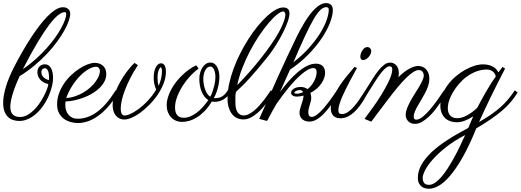

<svg xmlns="http://www.w3.org/2000/svg" viewBox="-30 -758 3320 1224"><path d="M278.3 -221.7Q259.8 -226.1 246.3 -234.1Q232.9 -242.2 224.6 -252.4Q216.3 -262.7 212.4 -274.2Q208.5 -285.6 208.5 -296.9Q208.5 -321.3 222.2 -334.7Q235.8 -348.1 256.3 -348.1Q270 -348.1 279.8 -341.1Q289.6 -334 295.9 -322.3Q302.2 -310.5 305.2 -295.2Q308.1 -279.8 308.1 -263.2Q308.1 -252 307.1 -241Q306.2 -230 303.7 -218.8Q292 -166 269.3 -123.3Q246.6 -80.6 218 -50Q189.5 -19.5 157.2 -3.2Q125 13.2 94.2 13.2Q73.2 13.2 54.4 7.3Q35.6 1.5 21.2 -12.2Q6.8 -25.9 -1.5 -48.1Q-9.8 -70.3 -9.8 -103Q-9.8 -143.6 6.1 -199.7Q22 -255.9 60.1 -331.5Q114.7 -437.5 169.9 -521.5Q193.4 -557.1 219.2 -591.3Q245.1 -625.5 271.2 -652.3Q297.4 -679.2 323 -695.6Q348.6 -711.9 371.6 -711.9Q374.5 -711.9 382.1 -710.9Q389.6 -710 397.5 -705.8Q405.3 -701.7 411.4 -693.1Q417.5 -684.6 417.5 -669.4Q417.5 -651.4 408 -623.8Q398.4 -596.2 379.6 -562.7Q360.8 -529.3 333.3 -491.5Q305.7 -453.6 269.8 -415.5Q233.9 -377.4 190.2 -340.8Q146.5 -304.2 95.2 -272.5Q78.1 -235.4 66.7 -205.3Q55.2 -175.3 48.3 -151.1Q41.5 -127 38.6 -108.4Q35.6 -89.8 35.6 -76.2Q35.6 -57.1 40.8 -44.7Q45.9 -32.2 54.7 -25.1Q63.5 -18.1 74.7 -15.1Q85.9 -12.2 98.1 -12.2Q121.1 -12.2 142.8 -23.9Q164.6 -35.6 184.1 -54.4Q203.6 -73.2 220 -96.7Q236.3 -120.1 248.5 -143.3Q260.7 -166.5 268.6 -187.3Q276.4 -208 278.3 -221.7ZM115.7 -316.9Q160.6 -347.7 198.5 -381.8Q236.3 -416 267.1 -450.4Q297.9 -484.9 321.3 -517.8Q344.7 -550.8 360.4 -579.6Q376 -608.4 384 -631.1Q392.1 -653.8 392.1 -668Q392.1 -680.7 382.8 -680.7Q365.2 -680.7 340.6 -661.6Q315.9 -642.6 283.4 -599.6Q251 -556.6 209.2 -487.3Q167.5 -418 115.7 -316.9ZM281.7 -247.1Q282.2 -251.5 282.5 -255.9Q282.7 -260.3 282.7 -264.2Q282.7 -290.5 275.9 -306.6Q269 -322.8 256.3 -322.8Q253.4 -322.8 249.8 -322Q246.1 -321.3 242.4 -318.6Q238.8 -315.9 236.3 -311Q233.9 -306.2 233.9 -298.3Q233.9 -278.3 247.8 -265.4Q261.7 -252.4 281.7 -247.1Z M388.2 -111.3Q387.2 -105.5 386.7 -99.6Q386.2 -93.8 386.2 -87.9Q386.2 -70.3 391.4 -54.4Q396.5 -38.6 406.5 -26.6Q416.5 -14.6 431.4 -7.8Q446.3 -1 465.3 -1Q529.3 -1 588.9 -44.4Q648.4 -87.9 707.5 -182.1L724.1 -167.5Q691.9 -113.8 658.7 -76.9Q625.5 -40 592.5 -17.1Q559.6 5.9 527.8 16.1Q496.1 26.4 467.3 26.4Q446.3 26.4 422.9 20.5Q399.4 14.6 379.6 1Q359.9 -12.7 346.9 -35.6Q334 -58.6 334 -92.8Q334 -129.4 346.4 -163.3Q358.9 -197.3 378.9 -226.6Q398.9 -255.9 424.8 -280Q450.7 -304.2 477.3 -321.3Q503.9 -338.4 529.3 -347.9Q554.7 -357.4 574.2 -357.4Q586.9 -357.4 600.1 -353.5Q613.3 -349.6 623.8 -341.3Q634.3 -333 640.9 -319.3Q647.5 -305.7 647.5 -286.6Q647.5 -260.7 635.5 -238Q623.5 -215.3 603.5 -196Q583.5 -176.8 557.1 -161.4Q530.8 -146 502 -135.3Q473.1 -124.5 443.8 -118.2Q414.6 -111.8 388.2 -111.3ZM392.1 -132.3Q424.8 -135.7 453.6 -146Q482.4 -156.2 506.3 -171.1Q530.3 -186 549.1 -203.6Q567.9 -221.2 580.6 -239.3Q593.3 -257.3 600.1 -273.9Q606.9 -290.5 606.9 -303.7Q606.9 -316.9 599.9 -324.7Q592.8 -332.5 583 -332.5Q561.5 -332.5 534.7 -317.1Q507.8 -301.8 481 -274.7Q454.1 -247.6 430.4 -210.9Q406.7 -174.3 392.1 -132.3Z M965.8 -187Q958 -204.1 953.9 -222.7Q949.7 -241.2 949.7 -261.2Q949.7 -287.1 954.3 -304.9Q959 -322.8 965.8 -333.7Q972.7 -344.7 980.7 -349.6Q988.8 -354.5 996.1 -354.5Q1002.4 -354.5 1008.1 -351.8Q1013.7 -349.1 1018.1 -342.8Q1022.5 -336.4 1025.1 -326.2Q1027.8 -315.9 1027.8 -300.8Q1027.8 -265.6 1013.9 -228.5Q1000 -191.4 976.8 -156.7Q953.6 -122.1 923.3 -91.3Q893.1 -60.5 860.8 -37.1Q852.1 -30.8 840.6 -23.7Q829.1 -16.6 816.2 -10.5Q803.2 -4.4 789.3 -0.2Q775.4 3.9 762.2 3.9Q729.5 3.9 708.7 -20.8Q688 -45.4 688 -89.8Q688 -110.4 693.8 -133.8Q699.7 -157.2 710 -181.9Q720.2 -206.5 733.9 -231.4Q747.6 -256.3 762.9 -279.1Q778.3 -301.8 794.9 -321.8Q811.5 -341.8 827.6 -356.9L849.1 -342.8Q820.8 -299.8 800.3 -259.5Q779.8 -219.2 766.4 -183.6Q752.9 -147.9 746.3 -118.4Q739.7 -88.9 739.7 -67.4Q739.7 -42.5 746.3 -32Q752.9 -21.5 765.1 -21.5Q776.9 -21.5 797.6 -30Q818.4 -38.6 845.7 -57.6Q880.4 -82 911.9 -115.5Q943.4 -148.9 965.8 -187ZM981.4 -211.4Q991.2 -233.4 996.8 -257.1Q1002.4 -280.8 1002.4 -301.8Q1002.4 -316.4 1000 -322.8Q997.6 -329.1 996.1 -330.1Q995.6 -330.1 992.2 -327.1Q988.8 -324.2 984.6 -316.7Q980.5 -309.1 977.3 -295.7Q974.1 -282.2 974.1 -261.2Q974.1 -249 975.8 -235.4Q977.5 -221.7 981.4 -211.4Z M1332.5 -132.8Q1334.5 -132.3 1336.4 -132.3Q1338.4 -132.3 1340.8 -132.3Q1354.5 -132.3 1365.7 -135Q1377 -137.7 1386.5 -143.6Q1396 -149.4 1404.8 -158.9Q1413.6 -168.5 1421.9 -182.1L1439.5 -168.5Q1416 -135.3 1391.1 -122.1Q1366.2 -108.9 1338.4 -108.9Q1328.1 -108.9 1320.3 -110.8Q1299.3 -75.7 1275.4 -51Q1251.5 -26.4 1226.6 -10.7Q1201.7 4.9 1177.2 12Q1152.8 19 1131.8 19Q1110.4 19 1092 11.5Q1073.7 3.9 1060.5 -10.3Q1047.4 -24.4 1040 -43.9Q1032.7 -63.5 1032.7 -87.9Q1032.7 -112.3 1040.5 -137.7Q1048.3 -163.1 1061.8 -188Q1075.2 -212.9 1093.3 -236.1Q1111.3 -259.3 1132.3 -279.3Q1153.3 -299.3 1175.8 -315.4Q1198.2 -331.5 1220.7 -341.8L1236.3 -321.3Q1210.4 -302.7 1183.8 -274.4Q1157.2 -246.1 1135.5 -212.4Q1113.8 -178.7 1099.9 -142.3Q1085.9 -106 1085.9 -71.8Q1085.9 -41 1099.6 -24.2Q1113.3 -7.3 1141.1 -7.3Q1162.6 -7.3 1183.6 -16.1Q1204.6 -24.9 1224.6 -40Q1244.6 -55.2 1263.2 -75.9Q1281.7 -96.7 1298.3 -120.1Q1284.2 -128.4 1273.4 -142.3Q1262.7 -156.2 1255.4 -174.1Q1248 -191.9 1244.4 -212.4Q1240.7 -232.9 1240.7 -254.4Q1240.7 -275.9 1246.1 -294.9Q1251.5 -314 1261 -328.4Q1270.5 -342.8 1283.2 -351.1Q1295.9 -359.4 1311 -359.4Q1324.7 -359.4 1335.4 -352.3Q1346.2 -345.2 1353.5 -332.8Q1360.8 -320.3 1364.7 -303.2Q1368.7 -286.1 1368.7 -266.6Q1368.7 -252 1366.2 -234.4Q1363.8 -216.8 1359.1 -199Q1354.5 -181.2 1347.9 -163.8Q1341.3 -146.5 1332.5 -132.8ZM1266.1 -254.4Q1266.1 -240.2 1268.6 -223.6Q1271 -207 1276.4 -191.4Q1281.7 -175.8 1290 -162.4Q1298.3 -148.9 1310.5 -141.1Q1319.3 -158.2 1325.4 -176Q1331.5 -193.8 1335.7 -210.4Q1339.8 -227.1 1341.6 -241.5Q1343.3 -255.9 1343.3 -266.6Q1343.3 -281.2 1340.8 -293.5Q1338.4 -305.7 1334.2 -314.7Q1330.1 -323.7 1324 -328.9Q1317.9 -334 1310.5 -334Q1300.8 -334 1292.5 -327.4Q1284.2 -320.8 1278.3 -309.8Q1272.5 -298.8 1269.3 -284.4Q1266.1 -270 1266.1 -254.4Z M1775.4 -710.4Q1792.5 -710.4 1804 -702.1Q1815.4 -693.8 1815.4 -671.9Q1815.4 -656.7 1809.3 -635.7Q1803.2 -614.7 1792.7 -590.1Q1782.2 -565.4 1768.1 -538.3Q1753.9 -511.2 1737.5 -484.4Q1721.2 -457.5 1703.4 -432.1Q1685.5 -406.7 1668 -385.3Q1632.8 -341.8 1607.2 -312Q1581.5 -282.2 1563 -261.5Q1544.4 -240.7 1531.7 -227.8Q1519 -214.8 1509.3 -205.6Q1499.5 -196.3 1491.2 -188.7Q1482.9 -181.2 1474.1 -171.9Q1470.2 -153.3 1470.5 -136.5Q1470.7 -119.6 1470.7 -105.5Q1470.7 -63 1484.4 -42.5Q1498 -22 1522.9 -22Q1539.6 -22 1556.4 -30.5Q1573.2 -39.1 1589.8 -52.7Q1606.4 -66.4 1622.1 -83.7Q1637.7 -101.1 1651.6 -118.9Q1665.5 -136.7 1676.8 -153.3Q1688 -169.9 1696.3 -182.1L1714.4 -168.5Q1712.9 -166.5 1704.8 -153.1Q1696.8 -139.6 1683.6 -120.6Q1670.4 -101.6 1652.3 -79.8Q1634.3 -58.1 1613.3 -39.6Q1592.3 -21 1569.1 -8.8Q1545.9 3.4 1522 3.4Q1502 3.4 1483.6 -4.2Q1465.3 -11.7 1451.4 -28.1Q1437.5 -44.4 1429 -69.8Q1420.4 -95.2 1420.4 -130.9Q1420.4 -175.3 1430.9 -223.9Q1441.4 -272.5 1459.5 -321.5Q1477.5 -370.6 1502 -418.5Q1526.4 -466.3 1554 -509.5Q1581.5 -552.7 1611.6 -589.6Q1641.6 -626.5 1670.7 -653.3Q1699.7 -680.2 1726.6 -695.3Q1753.4 -710.4 1775.4 -710.4ZM1482.9 -215.3Q1524.4 -258.3 1563.2 -302.5Q1602.1 -346.7 1636 -389.9Q1669.9 -433.1 1698.2 -473.9Q1726.6 -514.6 1746.6 -550.8Q1766.6 -586.9 1777.8 -616.7Q1789.1 -646.5 1789.1 -668Q1789.1 -671.9 1785.2 -678.5Q1781.2 -685.1 1775.9 -685.1Q1760.7 -685.1 1735.8 -665Q1710.9 -645 1681.9 -610.6Q1652.8 -576.2 1621.8 -530.3Q1590.8 -484.4 1563.5 -432.1Q1536.1 -379.9 1514.6 -324.2Q1493.2 -268.6 1482.9 -215.3Z M1754.9 -171.4Q1780.3 -206.5 1808.8 -239Q1837.4 -271.5 1866.7 -296.6Q1896 -321.8 1925.8 -336.9Q1955.6 -352.1 1983.9 -352.1Q2001.5 -352.1 2012.7 -346.7Q2023.9 -341.3 2030.5 -333Q2037.1 -324.7 2039.8 -314.2Q2042.5 -303.7 2042.5 -293.5Q2042.5 -278.8 2036.9 -261.7Q2031.2 -244.6 2019.8 -227.3Q2008.3 -210 1990.7 -194.1Q1973.1 -178.2 1948.7 -165.5Q1954.1 -152.8 1954.1 -134.8Q1954.1 -123.5 1951.2 -112.1Q1948.2 -100.6 1944.8 -89.4Q1941.4 -78.1 1938.5 -66.7Q1935.5 -55.2 1935.5 -43.5Q1935.5 -37.6 1936.3 -32.2Q1937 -26.9 1939.2 -22.5Q1941.4 -18.1 1946 -15.4Q1950.7 -12.7 1959 -12.7Q1968.8 -12.7 1981.4 -20.8Q1994.1 -28.8 2008.3 -42Q2022.5 -55.2 2037.4 -72.5Q2052.2 -89.8 2066.4 -108.9Q2080.6 -127.9 2093.8 -146.7Q2106.9 -165.5 2117.7 -182.1L2135.7 -168.5Q2110.8 -131.3 2087.2 -97.7Q2063.5 -64 2039.8 -38.6Q2016.1 -13.2 1991.7 2Q1967.3 17.1 1941.4 17.1Q1931.2 17.1 1920.2 14.2Q1909.2 11.2 1900.1 4.6Q1891.1 -2 1885.3 -12.7Q1879.4 -23.4 1879.4 -39.1Q1879.4 -57.6 1888.7 -82.5Q1897 -106 1900.9 -121.8Q1904.8 -137.7 1905.3 -148.4Q1895 -146 1883.5 -144Q1872.1 -142.1 1861.8 -142.1Q1856.4 -142.1 1850.1 -143.3Q1843.8 -144.5 1838.4 -147.5Q1833 -150.4 1829.3 -155Q1825.7 -159.7 1825.7 -167Q1825.7 -174.3 1830.3 -180.9Q1835 -187.5 1843 -192.6Q1851.1 -197.8 1862.3 -200.7Q1873.5 -203.6 1887.2 -203.6Q1912.6 -203.6 1930.7 -189.9Q1948.2 -203.6 1959.7 -219.7Q1971.2 -235.8 1977.5 -251Q1983.9 -266.1 1986.3 -278.1Q1988.8 -290 1988.8 -295.9Q1988.8 -312 1982.9 -318.1Q1977.1 -324.2 1968.8 -324.2Q1953.1 -324.2 1933.8 -314Q1914.6 -303.7 1893.8 -286.1Q1873 -268.6 1851.3 -245.6Q1829.6 -222.7 1808.8 -197.3Q1788.1 -171.9 1768.8 -146Q1749.5 -120.1 1733.4 -97.2Q1718.8 -72.8 1707.3 -51.8Q1695.8 -30.8 1688 -15.6Q1680.2 -0.5 1675.8 7.3Q1671.4 15.1 1670.9 12.7L1622.6 0Q1680.2 -131.3 1739.3 -262.7Q1798.3 -394 1863.8 -528.3Q1873.5 -547.9 1886 -571Q1898.4 -594.2 1912.8 -617.4Q1927.2 -640.6 1943.6 -662.6Q1960 -684.6 1977.3 -701.4Q1994.6 -718.3 2012.7 -728.3Q2030.8 -738.3 2048.8 -738.3Q2067.9 -738.3 2079.8 -727.5Q2091.8 -716.8 2091.8 -693.4Q2091.8 -661.1 2074.5 -615Q2057.1 -568.8 2022.9 -517.1Q1988.8 -465.3 1937.7 -412.4Q1886.7 -359.4 1818.8 -314ZM1840.3 -360.8Q1899.4 -406.7 1942.1 -455.3Q1984.9 -503.9 2012.5 -548.8Q2040 -593.8 2053 -632.1Q2065.9 -670.4 2065.9 -696.3Q2065.9 -703.6 2062 -708Q2058.1 -712.4 2049.8 -712.4Q2031.7 -712.4 2012.7 -694.6Q1993.7 -676.8 1969.5 -635.7Q1945.3 -594.7 1914.1 -527.3Q1882.8 -460 1840.3 -360.8ZM1902.8 -170.4Q1900.4 -175.8 1894.8 -179.9Q1889.2 -184.1 1882.3 -184.1Q1868.2 -184.1 1857.4 -178.2Q1846.7 -172.4 1846.7 -167Q1846.7 -163.1 1851.3 -161.9Q1856 -160.6 1859.9 -160.6Q1872.6 -160.6 1883.3 -163.6Q1894 -166.5 1902.8 -170.4Z M2336.9 -433.1Q2336.9 -423.3 2332 -412.8Q2327.1 -402.3 2319.6 -394Q2312 -385.7 2302.7 -380.4Q2293.5 -375 2284.2 -375Q2275.9 -375 2271.5 -381.1Q2267.1 -387.2 2267.1 -396Q2267.1 -403.8 2270 -414.6Q2272.9 -425.3 2278.8 -434.8Q2284.7 -444.3 2293 -451.2Q2301.3 -458 2312 -458Q2322.3 -458 2329.6 -450.2Q2336.9 -442.4 2336.9 -433.1ZM2245.6 -324.7Q2239.3 -312 2227.8 -291.3Q2216.3 -270.5 2203.1 -245.8Q2189.9 -221.2 2176.3 -194.1Q2162.6 -167 2151.6 -141.4Q2140.6 -115.7 2133.8 -93.3Q2127 -70.8 2127 -55.2Q2127 -41 2132.8 -35.9Q2138.7 -30.8 2149.4 -30.8Q2169.4 -30.8 2188.5 -43.9Q2207.5 -57.1 2226.3 -78.4Q2245.1 -99.6 2263.2 -127Q2281.2 -154.3 2299.3 -182.1L2316.9 -168.5Q2302.7 -143.1 2284.9 -114.3Q2267.1 -85.4 2245.1 -60.8Q2223.1 -36.1 2196.8 -20Q2170.4 -3.9 2139.2 -3.9Q2109.9 -3.9 2094.2 -21.5Q2078.6 -39.1 2078.6 -66.9Q2078.6 -99.6 2093.8 -135.3Q2108.9 -170.9 2131.6 -205.8Q2154.3 -240.7 2180.9 -272.9Q2207.5 -305.2 2230 -331.5Z M2707 -253.4Q2707 -232.4 2699.7 -210.7Q2692.4 -189 2681.2 -167.2Q2669.9 -145.5 2657.2 -124.5Q2644.5 -103.5 2633.3 -84Q2622.1 -64.5 2614.7 -46.6Q2607.4 -28.8 2607.4 -14.2Q2607.4 -2.9 2612.3 1Q2617.2 4.9 2623 4.9Q2641.6 4.9 2664.6 -13.4Q2687.5 -31.7 2711.2 -59.6Q2734.9 -87.4 2758.3 -120.1Q2781.7 -152.8 2800.8 -182.1L2818.4 -168.5Q2814.5 -162.6 2804.2 -145.3Q2793.9 -127.9 2778.8 -105.7Q2763.7 -83.5 2744.9 -59.3Q2726.1 -35.2 2704.6 -14.9Q2683.1 5.4 2660.4 18.6Q2637.7 31.7 2614.7 31.7Q2601.6 31.7 2590.8 27.3Q2580.1 22.9 2572.5 15.1Q2564.9 7.3 2560.5 -3.2Q2556.2 -13.7 2556.2 -25.4Q2556.2 -44.4 2564.7 -66.7Q2573.2 -88.9 2585.9 -112.3Q2598.6 -135.7 2613.8 -159.4Q2628.9 -183.1 2641.6 -204.6Q2654.3 -226.1 2662.8 -244.4Q2671.4 -262.7 2671.4 -275.9Q2671.4 -291 2663.3 -301.3Q2655.3 -311.5 2640.6 -311.5Q2625 -311.5 2604.5 -298.6Q2584 -285.6 2558.6 -260.7Q2533.2 -235.8 2503.2 -199.5Q2473.1 -163.1 2438 -116.7Q2418 -89.8 2398.9 -64.9Q2390.6 -54.2 2382.3 -43Q2374 -31.7 2365.7 -20.8Q2357.4 -9.8 2350.1 0.2Q2342.8 10.3 2336.9 17.6L2293.9 0L2351.1 -78.6Q2363.3 -95.2 2376 -114.3Q2388.7 -133.3 2401.1 -153.6Q2413.6 -173.8 2424.8 -194.3Q2436 -214.8 2445.8 -234.4Q2460 -263.7 2465.3 -283Q2470.7 -302.2 2470.7 -314Q2470.7 -327.1 2465.8 -331.3Q2460.9 -335.4 2452.1 -335.4Q2442.9 -335.4 2430.9 -325.9Q2418.9 -316.4 2406.2 -301.5Q2393.6 -286.6 2380.6 -267.8Q2367.7 -249 2356 -230.5Q2344.2 -211.9 2334 -195.3Q2323.7 -178.7 2316.9 -168.5L2299.3 -182.1Q2324.2 -221.2 2344.5 -253.7Q2364.7 -286.1 2383.5 -309.6Q2402.3 -333 2420.2 -345.9Q2438 -358.9 2458 -358.9Q2468.8 -358.9 2478.8 -354.5Q2488.8 -350.1 2496.3 -341.6Q2503.9 -333 2508.3 -320.8Q2512.7 -308.6 2512.7 -292.5Q2512.7 -279.8 2509.8 -266.1Q2531.2 -287.1 2549.8 -300.8Q2568.4 -314.5 2584 -322.5Q2599.6 -330.6 2612.8 -334Q2626 -337.4 2636.7 -337.4Q2646 -337.4 2658.2 -334Q2670.4 -330.6 2681.2 -321.3Q2691.9 -312 2699.5 -295.7Q2707 -279.3 2707 -253.4Z M2986.8 -16.6Q2961.4 0.5 2934.3 11Q2907.2 21.5 2882.3 21.5Q2863.8 21.5 2845.2 16.1Q2826.7 10.7 2811.5 -1.7Q2796.4 -14.2 2786.9 -34.7Q2777.3 -55.2 2777.3 -85.4Q2777.3 -122.1 2790.5 -155.8Q2803.7 -189.5 2825.7 -218.5Q2847.7 -247.6 2876 -271.5Q2904.3 -295.4 2934.3 -312.3Q2964.4 -329.1 2994.1 -338.4Q3023.9 -347.7 3048.3 -347.7Q3072.3 -347.7 3089.1 -342.5Q3106 -337.4 3117.7 -329.8Q3129.4 -322.3 3136.2 -313.5Q3143.1 -304.7 3147.5 -296.9L3173.8 -331.5L3189.9 -320.8Q3189.9 -320.3 3182.1 -305.4Q3174.3 -290.5 3161.6 -265.6Q3148.9 -240.7 3132.1 -207.3Q3115.2 -173.8 3096.9 -136.2Q3078.6 -98.6 3059.8 -58.6Q3041 -18.6 3023.9 20Q3068.4 -5.4 3102.1 -28.8Q3135.7 -52.2 3162.4 -76.2Q3189 -100.1 3210.4 -126Q3231.9 -151.9 3252 -182.1L3270 -168.5Q3250.5 -136.7 3227.8 -109.6Q3205.1 -82.5 3174.6 -55.9Q3144 -29.3 3103.3 -1.2Q3062.5 26.9 3006.3 60.5Q2960 174.3 2917 248.8Q2874 323.2 2835.7 366.7Q2797.4 410.2 2764.4 427.7Q2731.4 445.3 2705.1 445.3Q2694.3 445.3 2681.9 442.6Q2669.4 439.9 2658.7 432.1Q2647.9 424.3 2640.9 410.6Q2633.8 397 2633.8 375.5Q2633.8 334.5 2655.5 294.4Q2677.2 254.4 2718.5 214.8Q2759.8 175.3 2819.6 136.2Q2879.4 97.2 2955.1 57.6Q2964.4 36.6 2972.2 17.8Q2980 -1 2986.8 -16.6ZM3012.2 -70.3Q3025.4 -95.2 3038.3 -119.4Q3051.3 -143.6 3065.2 -167.7Q3079.1 -191.9 3095 -217.3Q3110.8 -242.7 3130.4 -270Q3129.4 -277.3 3125.5 -285.2Q3121.6 -293 3114.7 -299.6Q3107.9 -306.2 3097.2 -310.5Q3086.4 -314.9 3071.8 -314.9Q3055.2 -314.9 3033.9 -310.5Q3012.7 -306.2 2989.3 -295.4Q2965.8 -284.7 2941.7 -266.6Q2917.5 -248.5 2894.5 -221.2Q2860.8 -181.2 2842.8 -141.4Q2824.7 -101.6 2824.7 -68.8Q2824.7 -37.1 2840.8 -20.8Q2856.9 -4.4 2884.8 -4.4Q2914.1 -4.4 2947 -22.5Q2980 -40.5 3012.2 -70.3ZM2705.1 420.4Q2723.6 420.4 2743.7 406.7Q2763.7 393.1 2784.2 369.4Q2804.7 345.7 2824.7 314.5Q2844.7 283.2 2864.3 247.8Q2883.8 212.4 2901.6 175.3Q2919.4 138.2 2935.5 102.5Q2862.8 140.6 2811.3 181.9Q2759.8 223.1 2727.1 260.7Q2694.3 298.3 2679.4 328.6Q2664.6 358.9 2664.6 375Q2664.6 395 2673.3 407.7Q2682.1 420.4 2705.1 420.4Z"/></svg>

Font: Parisienne
Style: Regular
Weight: 400
Designer: Astigmatic (AOETI)
Foundry: Astigmatic (AOETI)
Version: Version 1.000